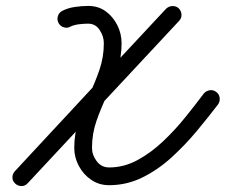

<svg xmlns="http://www.w3.org/2000/svg" viewBox="-20 -599 763 649"><path d="M218 -509Q208 -503 196 -506.5Q184 -510 178 -521Q172 -532 175.5 -544Q179 -556 190 -562Q209 -572 233 -575.5Q257 -579 278 -579Q278 -579 278 -579Q278 -579 278 -579Q312 -579 337 -561Q362 -543 376.5 -514Q391 -485 391 -453Q391 -404 376 -360.5Q361 -317 341 -275Q321 -233 306 -190Q291 -147 291 -99Q291 -75 307 -54Q323 -33 349 -33Q399 -33 445 -58Q491 -83 532 -122Q573 -161 607.5 -204Q642 -247 669 -283Q669 -283 669 -283Q669 -283 669 -283Q677 -292 689 -294Q701 -296 711 -288Q721 -281 722.5 -268.5Q724 -256 717 -246Q685 -204 645.5 -156.5Q606 -109 560 -67Q514 -25 461 1Q408 27 349 27Q315 27 288.5 9Q262 -9 246.5 -38Q231 -67 231 -99Q231 -148 246 -192Q261 -236 281 -277.5Q301 -319 316 -362.5Q331 -406 331 -453Q331 -476 317 -497.5Q303 -519 278 -519Q278 -519 277 -519Q277 -519 277 -519Q264 -519 247 -517Q230 -515 218 -509Q218 -509 218 -509Q218 -509 218 -509ZM584 -571Q593 -562 593.5 -549.5Q594 -537 585 -528Q457 -391 329.5 -254Q202 -117 74 20Q74 20 74 20Q74 20 74 20Q65 30 53 30Q41 30 32 22Q22 13 22 1Q22 -11 30 -20Q158 -158 285.5 -295Q413 -432 541 -569Q550 -578 562.5 -578.5Q575 -579 584 -571Z"/></svg>

Font: FRB American Cursive Guidelines
Style: Bold Italic
Weight: 700
Italic angle: -25°
Version: Version 2.0;Modular Font Editor K font №1